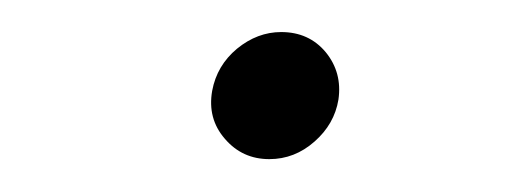

<svg xmlns="http://www.w3.org/2000/svg" viewBox="-20 -401 316 118"><path d="M145.5 -303.2Q128.9 -303.2 118.2 -315.7Q107.4 -328.1 110.4 -345.2Q113.3 -360.8 125.7 -371.1Q138.2 -381.3 152.8 -381.3Q169.9 -381.3 180.2 -368.9Q190.4 -356.4 188 -339.8Q185.5 -324.7 173.3 -314Q161.1 -303.2 145.5 -303.2Z"/></svg>

Font: Inter ExtraLight
Style: Italic
Weight: 250
Italic angle: -9.3988°
Designer: Rasmus Andersson
Foundry: rsms
Version: Version 4.001;git-66647c0bb